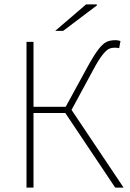

<svg xmlns="http://www.w3.org/2000/svg" viewBox="-20 -850 590 870"><path d="M100.1 0V-660.2H131.8V-366.2H277.8L376 -545.9Q405.3 -599.6 425.3 -625.5Q445.3 -651.4 461.9 -659.7Q478.5 -668 503.9 -668Q514.2 -668 525.9 -664.1L520 -631.8Q512.2 -633.8 500 -633.8Q484.4 -633.8 472.9 -628.2Q461.4 -622.6 444.1 -600.8Q426.8 -579.1 403.8 -536.1L304.2 -352.1L540 0H502L275.9 -337.9H131.8V0ZM230 -710 370.1 -830.1H418L419.9 -826.2L266.1 -710Z"/></svg>

Font: Source Sans 3 ExtraLight
Style: Regular
Weight: 200
Designer: Paul D. Hunt
Foundry: Adobe
Version: Version 3.052;hotconv 1.1.0;makeotfexe 2.6.0